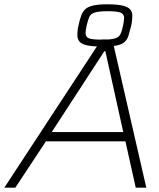

<svg xmlns="http://www.w3.org/2000/svg" viewBox="-34 -871 737 891"><path d="M-14 0 437 -688H487L645 0H596L548 -215H179L37 0ZM206 -258H538L455 -633H450ZM442 -655Q395 -655 370 -660.5Q345 -666 335 -678Q325 -690 325 -708Q325 -716 326 -728Q327 -740 330 -752Q336 -780 343 -799Q350 -818 362.5 -829Q375 -840 399 -845.5Q423 -851 463 -851Q510 -851 535 -845Q560 -839 570 -827.5Q580 -816 580 -798Q580 -790 579 -778.5Q578 -767 575 -752Q568 -725 562.5 -706.5Q557 -688 544.5 -676.5Q532 -665 508 -660Q484 -655 442 -655ZM439 -687Q481 -687 499.5 -692.5Q518 -698 525 -712.5Q532 -727 537 -752Q539 -763 540.5 -772Q542 -781 542 -788Q542 -805 526.5 -812Q511 -819 466 -819Q425 -819 406 -813Q387 -807 380.5 -792.5Q374 -778 368 -752Q366 -742 364.5 -733Q363 -724 363 -717Q363 -700 378 -693.5Q393 -687 439 -687Z"/></svg>

Font: Saira SemiExpanded ExtraLight
Style: Italic
Weight: 250
Width: 6
Italic angle: -12°
Designer: Hector Gatti with collaboration of the Omnibus-Type team
Foundry: Omnibus-Type
Version: Version 1.101